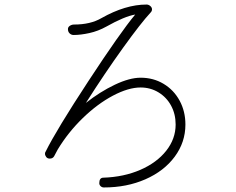

<svg xmlns="http://www.w3.org/2000/svg" viewBox="-20 -792 1040 845"><path d="M796 -244Q796 -166 749 -102.5Q702 -39 620 -3Q538 33 437 33Q429 33 423 27.5Q417 22 417 14Q417 -10 435 -10Q525 -13 597.5 -44.5Q670 -76 711.5 -128.5Q753 -181 753 -244Q753 -290 733 -327Q713 -364 677.5 -385.5Q642 -407 599 -407Q545 -407 477 -371Q409 -335 344.5 -272.5Q280 -210 234 -134Q228 -124 218 -104Q212 -94 199 -94Q189 -94 183.5 -101Q178 -108 178 -116Q178 -121 181 -125Q228 -220 369 -435Q510 -650 575 -728Q528 -720 448 -675Q412 -655 373.5 -646.5Q335 -638 304 -638Q294 -638 286.5 -645Q279 -652 279 -664Q279 -673 287.5 -678.5Q296 -684 306 -684Q378 -684 426 -712Q532 -772 625 -772Q634 -772 641.5 -765.5Q649 -759 649 -751Q649 -743 643 -737Q601 -692 521.5 -581.5Q442 -471 358 -339Q420 -388 485 -419Q550 -450 599 -450Q655 -450 700 -423Q745 -396 770.5 -349Q796 -302 796 -244Z"/></svg>

Font: Tsukimi Rounded Light
Style: Regular
Weight: 300
Designer: Takashi Funayama
Foundry: Takashi Funayama
Version: Version 1.032; ttfautohint (v1.8.3)